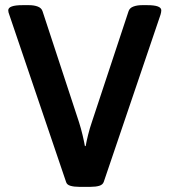

<svg xmlns="http://www.w3.org/2000/svg" viewBox="-20 -722 657 744"><path d="M286 2Q267 2 253 -2Q239 -6 236 -17L16 -665Q14 -670 13 -674Q12 -678 12 -682Q12 -702 67 -702H93Q112 -702 126.5 -696.5Q141 -691 145 -678L286 -249Q294 -224 300 -198.5Q306 -173 309 -156H312Q315 -174 321.5 -200Q328 -226 336 -249L478 -678Q482 -691 496.5 -696.5Q511 -702 530 -702H551Q605 -702 605 -682Q605 -675 602 -665L382 -17Q378 -6 364.5 -2Q351 2 331 2Z"/></svg>

Font: Asap SemiBold
Style: Regular
Weight: 600
Designer: Pablo Cosgaya
Foundry: Omnibus-Type
Version: Version 3.001; ttfautohint (v1.8.3)